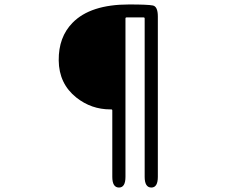

<svg xmlns="http://www.w3.org/2000/svg" viewBox="-20 -783 1040 860"><path d="M513 57Q483 57 483 9V-288Q483 -293 478 -293H474Q389 -293 322 -346Q244 -408 243 -512.5Q242 -617 305 -681Q385 -763 558 -763Q642 -763 664.5 -758.5Q687 -754 687 -709V9Q687 57 658 57Q628 57 628 9V-700Q628 -705 623 -705H547Q542 -705 542 -700V9Q542 57 513 57Z"/></svg>

Font: Resource Han Rounded KR Normal
Style: Regular
Weight: 350
Designer: Cyano Hao (round all glyphs); Ryoko NISHIZUKA 西塚涼子 (kana, bopomofo & ideographs); Paul D. Hunt (Latin, Greek & Cyrillic)
Foundry: Cyano Hao
Version: 0.990